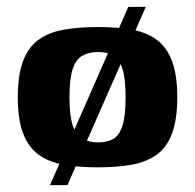

<svg xmlns="http://www.w3.org/2000/svg" viewBox="-20 -483 570 561"><path d="M126 58 355 -463H406L177 58ZM266 6Q209 6 165 -2Q121 -10 91.5 -32Q62 -54 47 -94.5Q32 -135 32 -199Q32 -263 47 -303.5Q62 -344 91.5 -366Q121 -388 165 -396Q209 -404 266 -404Q324 -404 367 -396Q410 -388 439 -366Q468 -344 483 -303.5Q498 -263 498 -199Q498 -135 483 -94Q468 -53 438.5 -31.5Q409 -10 366 -2Q323 6 266 6ZM266 -67Q294 -67 311.5 -77.5Q329 -88 338 -116.5Q347 -145 347 -199Q347 -253 338 -281.5Q329 -310 311.5 -320.5Q294 -331 266 -331Q240 -331 221 -320.5Q202 -310 192.5 -281.5Q183 -253 183 -199Q183 -145 192.5 -116.5Q202 -88 221 -77.5Q240 -67 266 -67Z"/></svg>

Font: r_Genos
Style: Bold
Weight: 700
Designer: Robert E. Leuschke
Foundry: Robert E. Leuschke
Version: Version 2.000;June 29, 2024;FontCreator 14.0.0.2814 32-bit